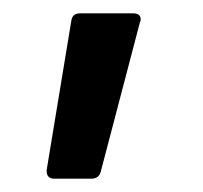

<svg xmlns="http://www.w3.org/2000/svg" viewBox="-20 -177 305 288"><path d="M117 91C124 91 129 88 131 81L190 -144C191 -145 191 -147 191 -148C191 -154 187 -157 180 -157H100C92 -157 88 -153 87 -146L50 78V80C50 87 54 91 61 91Z"/></svg>

Font: Barlow SemiBold Numbers
Style: Regular
Weight: 600
Designer: Jeremy Tribby
Foundry: Tribby Type
Version: Version 1.408